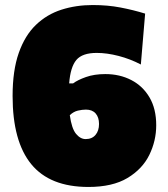

<svg xmlns="http://www.w3.org/2000/svg" viewBox="-20 -726 668 762"><path d="M331 16Q178 16 104 -74.5Q30 -165 30 -345Q30 -446.5 54.5 -516Q79 -585.5 122.5 -627.2Q166 -669 223.8 -687.5Q281.5 -706 348 -706Q407.5 -706 458.2 -696.2Q509 -686.5 556 -672L539 -470Q497 -492 450.8 -504Q404.5 -516 364 -516Q306.5 -516 283 -488Q259.5 -460 254.5 -395H270Q288 -408.5 321 -420.2Q354 -432 398 -432Q455.5 -432 501.2 -408.2Q547 -384.5 573.5 -339.2Q600 -294 600 -229Q600 -167 572.5 -111Q545 -55 485.8 -19.5Q426.5 16 331 16ZM321 -291Q306.5 -291 289.2 -287Q272 -283 257 -269Q264.5 -215.5 281.8 -194.8Q299 -174 320 -174Q345 -174 359 -190.5Q373 -207 373 -234Q373 -260.5 359.5 -275.8Q346 -291 321 -291Z"/></svg>

Font: Commissioner Black
Style: Regular
Weight: 900
Designer: Kostas Bartsokas
Foundry: Kostas Bartsokas
Version: Version 1.000; ttfautohint (v1.8.3)